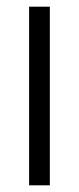

<svg xmlns="http://www.w3.org/2000/svg" viewBox="-20 -554 236 574"><path d="M67 0V-534H129V0Z"/></svg>

Font: Georama ExtraCondensed Thin Light
Style: Regular
Weight: 300
Version: Version 1.001